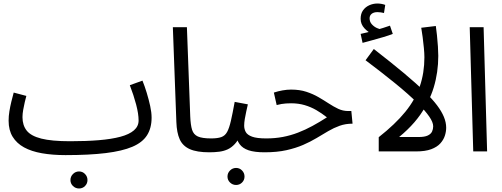

<svg xmlns="http://www.w3.org/2000/svg" viewBox="-20 -862 2858 1093"><path d="M430 211Q410 211 395.5 197Q381 183 381 163Q381 143 395.5 128.5Q410 114 430 114Q450 114 464 128.5Q478 143 478 163Q478 183 464 197Q450 211 430 211Z M353 21 379 -58Q471 -58 543 -64Q615 -70 665.5 -83.5Q716 -97 742.5 -120Q769 -143 769 -176Q769 -214 755 -267Q741 -320 719 -377L791 -403Q804 -371 815.5 -333Q827 -295 835 -258.5Q843 -222 843 -192Q843 -133 817 -92Q791 -51 733.5 -26.5Q676 -2 582 9.5Q488 21 353 21ZM353 21Q279 21 219 10.5Q159 0 117 -23Q75 -46 52 -83.5Q29 -121 29 -175Q29 -201 33.5 -228.5Q38 -256 44.5 -283Q51 -310 58 -335L130 -316Q126 -302 121 -280.5Q116 -259 112 -236.5Q108 -214 108 -195Q108 -149 132 -118.5Q156 -88 215 -73Q274 -58 379 -58L399 -11Z M1172 5Q1101 5 1060.5 -13Q1020 -31 1003 -69Q986 -107 984 -167L964 -707H1044L1063 -199Q1065 -150 1073.5 -123Q1082 -96 1106.5 -85Q1131 -74 1182 -74Q1203 -74 1212.5 -63.5Q1222 -53 1222 -37Q1222 -21 1209.5 -8Q1197 5 1172 5Z M1324 191Q1304 191 1289.5 177Q1275 163 1275 143Q1275 123 1289.5 108.5Q1304 94 1324 94Q1344 94 1358 108.5Q1372 123 1372 143Q1372 163 1358 177Q1344 191 1324 191Z M1172 5 1182 -74Q1218 -74 1239.5 -81.5Q1261 -89 1273 -111Q1285 -133 1294.5 -174.5Q1304 -216 1316 -282L1391 -268Q1387 -250 1382 -228Q1377 -206 1373.5 -184.5Q1370 -163 1370 -147Q1370 -127 1379 -110.5Q1388 -94 1415 -84Q1442 -74 1496 -74Q1517 -74 1526.5 -63.5Q1536 -53 1536 -37Q1536 -21 1523 -8Q1510 5 1486 5Q1429 5 1395 -6.5Q1361 -18 1344 -41.5Q1327 -65 1321 -99L1351 -97Q1336 -63 1317 -42.5Q1298 -22 1276.5 -12Q1255 -2 1229 1.5Q1203 5 1172 5Z M1486 5 1495 -74Q1546 -74 1590.5 -82.5Q1635 -91 1676.5 -107Q1718 -123 1758.5 -145Q1799 -167 1841 -194Q1812 -217 1781 -235Q1750 -253 1714.5 -263.5Q1679 -274 1637 -274Q1621 -274 1608 -273Q1595 -272 1582.5 -270Q1570 -268 1555 -264L1539 -335Q1563 -343 1588.5 -347.5Q1614 -352 1637 -352Q1686 -352 1724 -339.5Q1762 -327 1793 -309Q1824 -291 1851.5 -273Q1879 -255 1905.5 -242.5Q1932 -230 1962 -230H1980L1987 -158Q1947 -158 1913.5 -146Q1880 -134 1848.5 -115.5Q1817 -97 1782 -76Q1747 -55 1705.5 -37Q1664 -19 1610.5 -7Q1557 5 1486 5Z M2044 -618 2033 -669Q2057 -674 2072 -678Q2087 -682 2106 -687L2101 -669Q2077 -677 2055 -700.5Q2033 -724 2033 -755Q2033 -784 2046.5 -803Q2060 -822 2082 -832Q2104 -842 2129 -842Q2139 -842 2151 -840Q2163 -838 2173 -834L2166 -788Q2157 -790 2148 -791.5Q2139 -793 2129 -793Q2108 -793 2096 -783.5Q2084 -774 2084 -758Q2084 -738 2096.5 -724Q2109 -710 2125.5 -702.5Q2142 -695 2152 -695L2114 -689Q2139 -696 2161 -703Q2183 -710 2200 -716L2216 -669Q2193 -660 2162.5 -651Q2132 -642 2101 -633.5Q2070 -625 2044 -618Z M2362 -270Q2307 -325 2228 -389Q2149 -453 2061 -519L2108 -583Q2206 -507 2278.5 -446.5Q2351 -386 2401 -337Z M2401 -337Q2442 -297 2468 -262.5Q2494 -228 2507 -196.5Q2520 -165 2520 -135Q2520 -113 2512.5 -89.5Q2505 -66 2486.5 -45.5Q2468 -25 2434.5 -12.5Q2401 0 2348 0H2136V-81Q2230 -155 2287 -225Q2344 -295 2370 -371Q2396 -447 2396 -536Q2396 -558 2393 -589Q2390 -620 2386 -651Q2382 -682 2378 -704L2461 -714Q2464 -694 2467.5 -661.5Q2471 -629 2473 -597Q2475 -565 2475 -544Q2475 -497 2468.5 -452Q2462 -407 2449 -364Q2436 -321 2415 -281L2403 -258Q2377 -210 2339 -166Q2301 -122 2252 -82H2363Q2397 -82 2415 -90.5Q2433 -99 2439.5 -113Q2446 -127 2446 -143Q2446 -166 2423.5 -198.5Q2401 -231 2362 -270Z M2674 0 2654 -707H2733L2753 0Z"/></svg>

Font: Noto Sans Arabic SemiCondensed
Style: Regular
Weight: 400
Width: 4
Designer: Monotype Design Team, Nadine Chahine, Nizar Qandah and Khaled Hosny
Foundry: Monotype Imaging Inc.
Version: Version 2.012